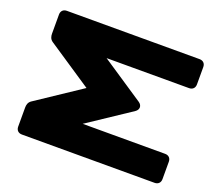

<svg xmlns="http://www.w3.org/2000/svg" viewBox="-124 -922 1236 1094"><g transform="rotate(20 494.0 -375.0)"><path d="M105.5 0H910.2C931.6 0 945.3 -13.7 945.3 -35.2V-140.6C945.3 -162.1 931.6 -175.8 910.2 -175.8H410.2L667.5 -347.2C689.9 -362.3 689.9 -387.7 667.5 -402.8L410.2 -574.2H910.2C931.6 -574.2 945.3 -587.9 945.3 -609.4V-714.8C945.3 -736.3 931.6 -750 910.2 -750H105.5C84 -750 70.3 -736.3 70.3 -714.8V-599.1C70.3 -583 74.2 -565.9 91.3 -554.7L360.8 -375L91.3 -195.3C74.2 -184.1 70.3 -167 70.3 -150.9V-35.2C70.3 -13.7 84 0 105.5 0Z"/></g></svg>

Font: Gyrotrope Black
Style: Regular
Weight: 900
Designer: David Moles
Version: Version 1.003;Glyphs 3.3.1 (3343)